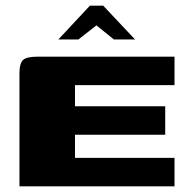

<svg xmlns="http://www.w3.org/2000/svg" viewBox="-20 -661 667 681"><path d="M49 0V-400Q49 -437 62 -448.5Q75 -460 113 -460H599V-359H246V-284H566V-183H246V-101H599V0ZM187 -521 299 -641H346L459 -521H384L322 -571L258 -521Z"/></svg>

Font: Genos Thin ExtraBold
Style: Regular
Weight: 800
Version: Version 1.010